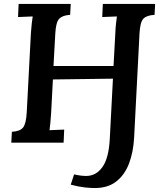

<svg xmlns="http://www.w3.org/2000/svg" viewBox="-20 -720 832 969"><path d="M459 229Q438 229 408.5 226Q379 223 337 212L354 160Q371 164 386 166Q401 168 415 168Q465 168 497 123Q529 78 534 -18L550 -323L247 -319L238 -149Q236 -122 234 -98.5Q232 -75 230 -63L304 -66L301 0H37L40 -55Q81 -57 96.5 -76.5Q112 -96 115 -154L136 -553Q140 -607 145 -637L71 -634L74 -700H337L334 -645Q296 -643 279 -625.5Q262 -608 259 -550L250 -387H553L562 -553Q563 -578 565.5 -601Q568 -624 570 -637L496 -634L499 -700H763L760 -645Q721 -643 704 -626Q687 -609 684 -550L657 -27Q653 48 631 105.5Q609 163 566.5 196Q524 229 459 229Z"/></svg>

Font: Lora SemiBold
Style: Italic
Weight: 600
Italic angle: -3°
Designer: Olga Karpushina, Alexei Vanyashin (Cyrillic)
Foundry: Cyreal
Version: Version 3.011; ttfautohint (v1.8.4.7-5d5b)